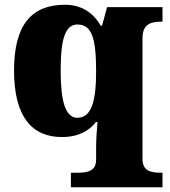

<svg xmlns="http://www.w3.org/2000/svg" viewBox="-20 -566 713 807"><path d="M278 221H663V160H659C615 160 579 154 579 102V-406C579 -466 616 -475 659 -475H663V-536H430L409 -458H403C372 -513 322 -546 253 -546C113 -546 39 -462 39 -270C39 -77 113 10 240 10C312 10 356 -18 383 -53H390C387 -23 384 20 384 56V105C384 154 347 160 304 160H278ZM305 -71C254 -71 235 -143 235 -269C235 -403 254 -463 306 -463C366 -463 384 -404 384 -267C384 -144 366 -71 305 -71Z"/></svg>

Font: Noto Serif Malayalam Black
Style: Regular
Weight: 900
Designer: Indian type Foundry, Jelle Bosma, Monotype Design Team
Foundry: Monotype Imaging Inc.
Version: Version 2.104